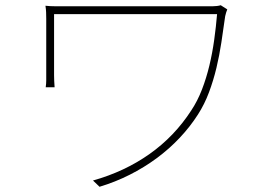

<svg xmlns="http://www.w3.org/2000/svg" viewBox="-20 -700 1040 735"><path d="M850 -664Q848 -660 845.5 -651.5Q843 -643 842 -638Q835 -588 827.5 -538Q820 -488 808.5 -440Q797 -392 780 -346.5Q763 -301 738 -262Q708 -215 668 -172.5Q628 -130 580 -94.5Q532 -59 476.5 -31Q421 -3 361 15L336 -9Q457 -43 552.5 -110.5Q648 -178 712 -277Q736 -313 753 -357Q770 -401 781.5 -449Q793 -497 800 -547.5Q807 -598 811 -646H187V-412Q187 -401 187.5 -390.5Q188 -380 189 -366H155Q157 -380 157 -392Q157 -404 157 -412V-628Q157 -642 156.5 -653.5Q156 -665 154 -678Q171 -676 193 -676Q215 -676 245 -676H794Q801 -676 810 -677Q819 -678 825 -680Z"/></svg>

Font: SpoqaHanSansJP-Thin
Style: Regular
Weight: 250
Designer: [Source Han Sans]
Ryoko NISHIZUKA  (kana & ideographs); Paul D. Hunt (Latin, Greek & Cyrillic); Wenlong ZHANG  (bopomofo
Foundry: Spoqa (http://bi.spoqa.com)
Version: Version 1.002.20150607